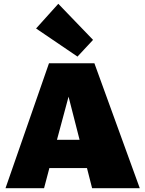

<svg xmlns="http://www.w3.org/2000/svg" viewBox="-20 -991 765 1011"><path d="M438 -106H240L212 0H9L238 -658H477L716 0H465ZM399 -255 341 -482 280 -255ZM170 -841 287 -971 470 -781 388 -693Z"/></svg>

Font: Ysabeau Black
Style: Regular
Weight: 900
Designer: Christian Thalmann (Catharsis Fonts)
Version: Version 0.003